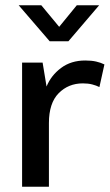

<svg xmlns="http://www.w3.org/2000/svg" viewBox="-20 -710 418 730"><path d="M64 -472H142L157 -381Q174 -423 212 -451.5Q250 -480 304 -480Q328 -480 345.5 -476Q363 -472 377 -465L358 -379Q346 -385 330.5 -389Q315 -393 295 -393Q240 -393 203 -355.5Q166 -318 166 -242V0H64ZM205 -608 272 -690H357L240 -553H169L51 -690H137Z"/></svg>

Font: Mukta Vaani Medium
Style: Regular
Weight: 500
Designer: Noopur Datye, Girish Dalvi, Yashodeep Gholap, Pallavi Karambelkar
Foundry: Ek Type
Version: Version 2.538;PS 1.000;hotconv 16.6.51;makeotf.lib2.5.65220;